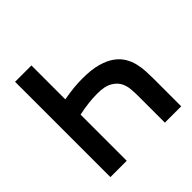

<svg xmlns="http://www.w3.org/2000/svg" viewBox="-184 -849 997 997"><g transform="rotate(-45 315.0 -350.0)"><path d="M70 -700H190V-451Q234 -459 266 -462Q298 -465 330 -465Q395 -465 439.5 -452.5Q484 -440 512.5 -419.5Q541 -399 557 -372.5Q573 -346 580 -317Q587 -288 588.5 -259Q590 -230 590 -205V0H470V-200Q470 -222 467.5 -249.5Q465 -277 452 -300Q439 -323 410.5 -339Q382 -355 330 -355Q295 -355 261.5 -351Q228 -347 190 -339V0H70Z"/></g></svg>

Font: PT Root UI Bold
Style: Regular
Weight: 700
Designer: Vitaly Kuzmin
Foundry: ParaType Ltd.
Version: Version 2.000G